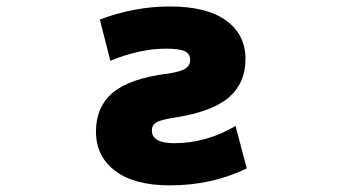

<svg xmlns="http://www.w3.org/2000/svg" viewBox="-20 -555 1040 587"><path d="M317.4 -369.1 285.2 -495.1Q390.6 -535.2 499 -535.2Q612.3 -535.2 671.4 -492.2Q730.5 -449.2 730.5 -375Q730.5 -300.8 679.2 -256.8Q627.9 -212.9 512.7 -195.3Q469.7 -188.5 457 -180.2Q444.3 -171.9 444.3 -156.2Q444.3 -117.2 512.7 -117.2Q610.4 -117.2 700.2 -169.9L734.4 -40Q627.9 11.7 499 11.7Q390.6 11.7 332 -32.7Q273.4 -77.1 273.4 -152.8Q273.4 -228.5 325.2 -272Q377 -315.4 494.1 -330.1Q533.2 -335.9 547.4 -345.7Q561.5 -355.5 561.5 -372.1Q561.5 -389.6 545.9 -397.9Q530.3 -406.2 487.3 -406.2Q407.2 -406.2 317.4 -369.1Z"/></svg>

Font: Gen Shin Gothic Monospace Heavy
Style: Bold
Weight: 800
Designer: [Source Han Sans]
Ryoko NISHIZUKA  (kana & ideographs); Paul D. Hunt (Latin, Greek & Cyrillic); Wenlong ZHANG  (bopomofo
Version: Version 1.002.20150607